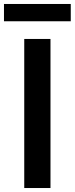

<svg xmlns="http://www.w3.org/2000/svg" viewBox="-38 -946 376 966"><path d="M216 -750V0H84V-750ZM-18 -926H318V-839H-18Z"/></svg>

Font: Unbounded Variable
Style: Regular
Weight: 400
Designer: Luke Prowse, Jean-Baptiste Morizot, Fátima Lázaro, Florian Runge
Foundry: NaN
Version: Version 1.600;FEAKit 1.0